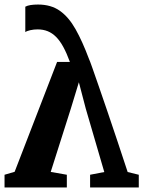

<svg xmlns="http://www.w3.org/2000/svg" viewBox="-20 -826 632 846"><path d="M147.5 -806Q205 -806 244 -778.2Q283 -750.5 313 -697.2Q343 -644 372 -566.5Q375.5 -559.5 386.5 -528.2Q397.5 -497 414.5 -448Q431.5 -399 452.5 -337.5Q473.5 -276 496.5 -207Q519.5 -138 542.5 -68L591.5 -56V0H377V-56L439.5 -68L358 -347L327.5 -463.5L292 -347L203.5 -68.5L274.5 -56V0H0V-56L44.5 -69L231.5 -553H288Q274 -591.5 259 -619Q244 -646.5 227 -663.5Q210 -680.5 190 -688.5Q170 -696.5 145.5 -696.5Q129 -696.5 113.5 -693Q98 -689.5 91.5 -684.5V-796.5Q100.5 -801.5 115 -803.8Q129.5 -806 147.5 -806Z"/></svg>

Font: Merriweather 24pt
Style: Bold
Weight: 700
Designer: Eben Sorkin
Foundry: Eben Sorkin
Version: Version 2.100